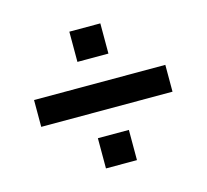

<svg xmlns="http://www.w3.org/2000/svg" viewBox="-82 -704 766 712"><g transform="rotate(-15 301.0 -348.5)"><path d="M241 -611H360V-495H241ZM241 -202H360V-86H241ZM49 -400H553V-297H49Z"/></g></svg>

Font: Involve SemiBold
Style: Regular
Weight: 600
Designer: Stefan Peev
Foundry: Context Ltd.
Version: Version 1.001